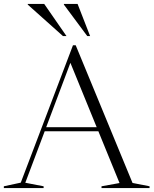

<svg xmlns="http://www.w3.org/2000/svg" viewBox="-28 -955 780 975"><path d="M645 -26 731.5 -9V0H487.5V-9L579 -25.5L471.5 -288.5H199L100.5 -27L193.5 -9V0H-8.5V-9L77.5 -27.5L342.5 -725H356.5ZM206.5 -309H463L329.5 -636ZM309.5 -772H291.5L113 -931.5V-935H196.5ZM429.5 -772H415L296.5 -931.5V-935H366Z"/></svg>

Font: Newsreader 72pt Light
Style: Regular
Weight: 300
Designer: Hugues Gentile
Foundry: Production Type
Version: Version 1.003; ttfautohint (v1.8.3)